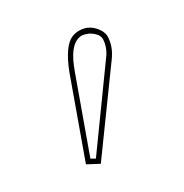

<svg xmlns="http://www.w3.org/2000/svg" viewBox="-72 -159 336 350"><g transform="rotate(-30 96.0 16.0)"><path d="M134.8 -99.1Q157.7 -99.1 170.9 -77.6Q174.8 -70.3 174.8 -64Q174.3 -43 160.2 -23.9L47.9 130.9L23.9 118.2L82 -43Q99.6 -87.9 119.6 -96.2Q127 -99.1 134.8 -99.1ZM134.8 -88.9Q111.3 -88.9 94.7 -48.3Q93.3 -43.9 91.3 -39.6L36.1 113.3L44.9 118.2L151.9 -30.3Q164.1 -45.9 165 -64Q165 -75.7 147.9 -85.4Q140.6 -88.4 134.8 -88.9Z"/></g></svg>

Font: Linux Biolinum Outline O
Style: Bold
Weight: 700
Designer: Philipp H. Poll
Foundry: Philipp H. Poll
Version: Version 0.9.2